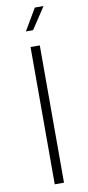

<svg xmlns="http://www.w3.org/2000/svg" viewBox="-103 -984 467 1022"><g transform="rotate(-10 130.5 -472.5)"><path d="M106 0H156V-742H106ZM96 -828H135L212 -945H165Z"/></g></svg>

Font: Chess Sans Light
Style: Regular
Weight: 300
Designer: Wolf Bōese
Foundry: Wolf Bōese
Version: Version 7.223;Glyphs 3.3 (3306)